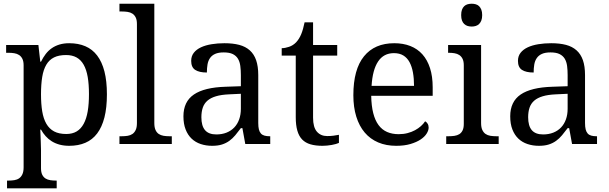

<svg xmlns="http://www.w3.org/2000/svg" viewBox="-20 -780 3297 1040"><path d="M337.9 -481.9Q298.8 -481.9 272.7 -469Q246.6 -456.1 231 -429.7Q215.3 -403.3 208.7 -363.3Q202.1 -323.2 202.1 -269Q202.1 -216.8 208.7 -176.8Q215.3 -136.7 231.2 -109.4Q247.1 -82 273.2 -68.1Q299.3 -54.2 338.9 -54.2Q372.1 -54.2 395.3 -68.1Q418.5 -82 433.3 -109.4Q448.2 -136.7 455.1 -177Q461.9 -217.3 461.9 -270Q461.9 -323.2 455.1 -363Q448.2 -402.8 433.3 -429.2Q418.5 -455.6 394.8 -468.8Q371.1 -481.9 337.9 -481.9ZM559.1 -269Q559.1 -196.8 545.7 -144Q532.2 -91.3 506.3 -57.1Q480.5 -22.9 442.4 -6.6Q404.3 9.8 355 9.8Q326.2 9.8 302.7 3.4Q279.3 -2.9 260.5 -14.6Q241.7 -26.4 227.3 -42.5Q212.9 -58.6 202.1 -78.1H198.2Q199.2 -52.2 200.2 -29.8Q200.7 -20.5 200.9 -10.5Q201.2 -0.5 201.4 8.3Q201.7 17.1 201.9 24.2Q202.1 31.2 202.1 35.2V130.9Q202.1 152.8 208.7 166.3Q215.3 179.7 226.6 186.8Q237.8 193.8 252.7 196Q267.6 198.2 284.2 198.2H287.1V240.2H18.1V198.2H25.9Q43 198.2 57.9 195.8Q72.8 193.4 83.7 185.8Q94.7 178.2 101.3 163.8Q107.9 149.4 107.9 126V-425.8Q107.9 -447.8 101.3 -461.2Q94.7 -474.6 83.5 -481.9Q72.3 -489.3 57.4 -491.7Q42.5 -494.1 25.9 -494.1H13.2V-536.1H188L198.2 -445.8H202.1Q213.4 -468.8 227.5 -487.3Q241.7 -505.9 260.3 -518.8Q278.8 -531.7 302.2 -538.8Q325.7 -545.9 355 -545.9Q404.3 -545.9 442.4 -529.5Q480.5 -513.2 506.3 -479.2Q532.2 -445.3 545.7 -393.1Q559.1 -340.8 559.1 -269Z M639.6 -42Q656.7 -42 671.6 -44.4Q686.5 -46.9 697.5 -54.4Q708.5 -62 715.1 -76.2Q721.7 -90.3 721.7 -113.8V-649.9Q721.7 -671.9 715.1 -685.3Q708.5 -698.7 697.3 -706.1Q686 -713.4 671.1 -715.6Q656.2 -717.8 639.6 -717.8H627V-759.8H815.9V-113.8Q815.9 -90.3 822.3 -76.2Q828.6 -62 839.8 -54.4Q851.1 -46.9 866 -44.4Q880.9 -42 897.9 -42H910.6V0H627V-42Z M1070.8 -145Q1070.8 -98.1 1090.6 -75Q1110.4 -51.8 1151.9 -51.8Q1182.1 -51.8 1206.8 -61.5Q1231.4 -71.3 1248.8 -89.4Q1266.1 -107.4 1275.4 -133.3Q1284.7 -159.2 1284.7 -190.9V-272L1220.7 -269Q1178.2 -267.1 1149.7 -258.5Q1121.1 -250 1103.5 -234.6Q1085.9 -219.2 1078.4 -196.8Q1070.8 -174.3 1070.8 -145ZM1191.9 -496.1Q1163.1 -496.1 1145.3 -488Q1127.4 -480 1117.4 -465.3Q1107.4 -450.7 1104 -430.7Q1100.6 -410.6 1100.6 -387.2Q1059.1 -387.2 1037.4 -401.4Q1015.6 -415.5 1015.6 -450.2Q1015.6 -476.1 1029.8 -494.1Q1043.9 -512.2 1068.6 -523.7Q1093.3 -535.2 1126 -540.5Q1158.7 -545.9 1195.8 -545.9Q1241.7 -545.9 1275.9 -536.9Q1310.1 -527.8 1333 -507.3Q1356 -486.8 1367.4 -453.9Q1378.9 -420.9 1378.9 -373V-113.8Q1378.9 -92.8 1382.3 -79.1Q1385.7 -65.4 1393.1 -57.1Q1400.4 -48.8 1412.4 -45.4Q1424.3 -42 1440.9 -42H1443.8V0H1308.6L1293 -85.9H1284.7Q1269 -64.9 1254.4 -47.4Q1239.7 -29.8 1222.2 -17.1Q1204.6 -4.4 1182.4 2.7Q1160.2 9.8 1128.9 9.8Q1095.7 9.8 1067.1 0.2Q1038.6 -9.3 1017.8 -29.1Q997.1 -48.8 985.4 -78.9Q973.6 -108.9 973.6 -149.9Q973.6 -229.5 1030.3 -268.1Q1086.9 -306.6 1201.7 -310.1L1284.7 -313V-373Q1284.7 -399.9 1281.7 -422.6Q1278.8 -445.3 1269 -461.7Q1259.3 -478 1241 -487.1Q1222.7 -496.1 1191.9 -496.1Z M1752 -43Q1770 -43 1785.2 -44.9Q1800.3 -46.9 1815.9 -49.8V-5.9Q1809.6 -2.9 1799.3 0Q1789.1 2.9 1777.1 5.1Q1765.1 7.3 1752 8.5Q1738.8 9.8 1727.1 9.8Q1689 9.8 1661.6 1.7Q1634.3 -6.3 1616.7 -24.4Q1599.1 -42.5 1590.6 -72.3Q1582 -102.1 1582 -145V-479H1505.9V-519Q1523.9 -519 1545.7 -526.4Q1567.4 -533.7 1584 -550.8Q1601.1 -569.3 1611.6 -595Q1622.1 -620.6 1629.9 -659.2H1675.8V-536.1H1806.6V-479H1675.8V-142.1Q1675.8 -90.8 1696.5 -66.9Q1717.3 -43 1752 -43Z M2113.8 -492.2Q2058.1 -492.2 2028.1 -447Q1998 -401.9 1992.7 -314.9H2222.7Q2222.7 -354.5 2216.8 -387.2Q2210.9 -419.9 2198.2 -443.4Q2185.5 -466.8 2164.8 -479.5Q2144 -492.2 2113.8 -492.2ZM2126 9.8Q2071.8 9.8 2028.6 -8.5Q1985.4 -26.9 1955.6 -62Q1925.8 -97.2 1909.9 -148.2Q1894 -199.2 1894 -264.2Q1894 -404.3 1951.7 -475.1Q2009.3 -545.9 2115.7 -545.9Q2164.1 -545.9 2202.6 -530.8Q2241.2 -515.6 2268.1 -485.6Q2294.9 -455.6 2309.3 -410.9Q2323.7 -366.2 2323.7 -307.1V-261.2H1990.7Q1991.7 -206.5 2001.7 -167.2Q2011.7 -127.9 2030.5 -102.5Q2049.3 -77.1 2076.7 -65.2Q2104 -53.2 2139.6 -53.2Q2165.5 -53.2 2187.7 -59.1Q2210 -64.9 2228 -74.7Q2246.1 -84.5 2260 -96.9Q2273.9 -109.4 2282.7 -123Q2289.6 -120.1 2295.7 -110.8Q2301.8 -101.6 2301.8 -88.9Q2301.8 -73.7 2291 -56.4Q2280.3 -39.1 2258.3 -24.4Q2236.3 -9.8 2203.4 0Q2170.4 9.8 2126 9.8Z M2410.2 -42Q2426.8 -42 2441.7 -44.2Q2456.5 -46.4 2467.8 -53.2Q2479 -60.1 2485.6 -73.5Q2492.2 -86.9 2492.2 -108.9V-425.8Q2492.2 -447.8 2485.6 -461.2Q2479 -474.6 2467.8 -481.9Q2456.5 -489.3 2441.7 -491.7Q2426.8 -494.1 2410.2 -494.1H2407.2V-536.1H2585.9V-113.8Q2585.9 -90.3 2592.5 -76.2Q2599.1 -62 2610.1 -54.4Q2621.1 -46.9 2636.2 -44.4Q2651.4 -42 2668 -42H2681.2V0H2397V-42ZM2478 -698.2Q2478 -715.8 2482.4 -727.5Q2486.8 -739.3 2494.6 -746.6Q2502.4 -753.9 2512.7 -756.8Q2522.9 -759.8 2535.2 -759.8Q2546.9 -759.8 2557.1 -756.8Q2567.4 -753.9 2575 -746.6Q2582.5 -739.3 2587.2 -727.5Q2591.8 -715.8 2591.8 -698.2Q2591.8 -680.7 2587.2 -668.9Q2582.5 -657.2 2575 -649.9Q2567.4 -642.6 2557.1 -639.4Q2546.9 -636.2 2535.2 -636.2Q2522.9 -636.2 2512.7 -639.4Q2502.4 -642.6 2494.6 -649.9Q2486.8 -657.2 2482.4 -668.9Q2478 -680.7 2478 -698.2Z M2840.8 -145Q2840.8 -98.1 2860.6 -75Q2880.4 -51.8 2921.9 -51.8Q2952.1 -51.8 2976.8 -61.5Q3001.5 -71.3 3018.8 -89.4Q3036.1 -107.4 3045.4 -133.3Q3054.7 -159.2 3054.7 -190.9V-272L2990.7 -269Q2948.2 -267.1 2919.7 -258.5Q2891.1 -250 2873.5 -234.6Q2856 -219.2 2848.4 -196.8Q2840.8 -174.3 2840.8 -145ZM2961.9 -496.1Q2933.1 -496.1 2915.3 -488Q2897.5 -480 2887.5 -465.3Q2877.4 -450.7 2874 -430.7Q2870.6 -410.6 2870.6 -387.2Q2829.1 -387.2 2807.4 -401.4Q2785.6 -415.5 2785.6 -450.2Q2785.6 -476.1 2799.8 -494.1Q2814 -512.2 2838.6 -523.7Q2863.3 -535.2 2896 -540.5Q2928.7 -545.9 2965.8 -545.9Q3011.7 -545.9 3045.9 -536.9Q3080.1 -527.8 3103 -507.3Q3126 -486.8 3137.5 -453.9Q3148.9 -420.9 3148.9 -373V-113.8Q3148.9 -92.8 3152.3 -79.1Q3155.8 -65.4 3163.1 -57.1Q3170.4 -48.8 3182.4 -45.4Q3194.3 -42 3210.9 -42H3213.9V0H3078.6L3063 -85.9H3054.7Q3039.1 -64.9 3024.4 -47.4Q3009.8 -29.8 2992.2 -17.1Q2974.6 -4.4 2952.4 2.7Q2930.2 9.8 2898.9 9.8Q2865.7 9.8 2837.2 0.2Q2808.6 -9.3 2787.8 -29.1Q2767.1 -48.8 2755.4 -78.9Q2743.7 -108.9 2743.7 -149.9Q2743.7 -229.5 2800.3 -268.1Q2856.9 -306.6 2971.7 -310.1L3054.7 -313V-373Q3054.7 -399.9 3051.8 -422.6Q3048.8 -445.3 3039.1 -461.7Q3029.3 -478 3011 -487.1Q2992.7 -496.1 2961.9 -496.1Z"/></svg>

Font: Gandom FD
Style: FD
Weight: 400
Foundry: DejaVu fonts team - Redesigned by Saber Rastikerdar - Based on Samim Font
Version: Version 0.6